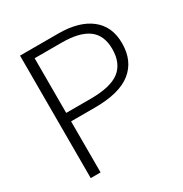

<svg xmlns="http://www.w3.org/2000/svg" viewBox="-165 -837 920 964"><g transform="rotate(-30 294.5 -355.0)"><path d="M142 0H85V-710H307Q426 -710 493 -658Q560 -606 560 -508Q560 -406 491.5 -351Q423 -296 281 -296H142ZM298 -662H142V-345H284Q400 -345 451.5 -385Q503 -425 503 -508Q503 -587 452.5 -624.5Q402 -662 298 -662Z"/></g></svg>

Font: Livvic Light
Style: Regular
Weight: 300
Designer: Jacques Le Bailly, Baron von Fonthausen
Version: Version 1.001; ttfautohint (v1.8.2)